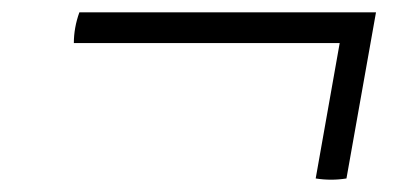

<svg xmlns="http://www.w3.org/2000/svg" viewBox="-20 -510 660 312"><path d="M109 -490H591L543 -220Q518 -216 493 -220L532 -440H100Q100 -465 109 -490Z"/></svg>

Font: Poltawski Nowy
Style: Bold Italic
Weight: 700
Italic angle: -12°
Designer: Adam Pótawski, Mateusz Machalski, Borys Kosmynka, Ania Wieluska
Foundry: Capitalics.wtf
Version: Version 1.001;gftools[0.9.25]